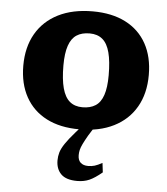

<svg xmlns="http://www.w3.org/2000/svg" viewBox="-53 -558 738 846"><g transform="rotate(5 316.0 -135.0)"><path d="M314.5 -85Q349 -85 372 -99.8Q395 -114.5 406.2 -147.8Q417.5 -181 417.5 -235.5Q417.5 -297 407.2 -336Q397 -375 375 -393.5Q353 -412 318.5 -412Q283.5 -412 260.8 -397.2Q238 -382.5 226.5 -349.2Q215 -316 215 -261.5Q215 -200.5 225.5 -161.2Q236 -122 258 -103.5Q280 -85 314.5 -85ZM309.5 13Q224 13 163.8 -18Q103.5 -49 71.2 -107.2Q39 -165.5 39 -245Q39 -327 73.2 -386.5Q107.5 -446 171.2 -478Q235 -510 323.5 -510Q408.5 -510 469 -479Q529.5 -448 561.5 -390Q593.5 -332 593.5 -252Q593.5 -170 559.2 -110.5Q525 -51 461.2 -19Q397.5 13 309.5 13ZM350.5 37Q337 60.5 329.5 76Q322 91.5 319.2 103Q316.5 114.5 316.5 126.5Q316.5 148.5 328.5 159.5Q340.5 170.5 362 170.5Q377.5 170.5 390.8 166.5Q404 162.5 424 151.5L429 193Q396.5 220 373 230.2Q349.5 240.5 319.5 240.5Q270.5 240.5 248 218Q225.5 195.5 225.5 157.5Q225.5 139.5 230.5 122.2Q235.5 105 250.5 82.5Q265.5 60 294.5 27L349.5 -35.5H396Z"/></g></svg>

Font: Newsreader 9pt
Style: Bold
Weight: 700
Designer: Hugues Gentile
Foundry: Production Type
Version: Version 1.003